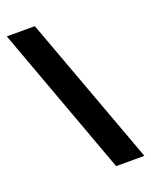

<svg xmlns="http://www.w3.org/2000/svg" viewBox="-137 -795 690 875"><g transform="rotate(-20 207.5 -357.0)"><path d="M142 -720 409 6H272L6 -720Z"/></g></svg>

Font: Noto Sans Khmer
Style: Bold
Weight: 700
Version: Version 2.003